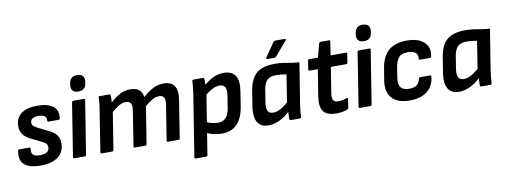

<svg xmlns="http://www.w3.org/2000/svg" viewBox="-68 -1093 4400 1664"><g transform="rotate(-10 2132.0 -260.5)"><path d="M209.2 12Q143.7 12 102.3 -4.8Q60.9 -21.7 44.1 -56.7Q27.2 -91.7 36.9 -145.7Q39.2 -158.7 49.9 -158.7H137.7Q143.4 -158.7 145.9 -155.4Q148.4 -152.1 147.4 -145.7Q142.1 -108.2 159.7 -92.8Q177.3 -77.3 217.4 -77.3Q258.6 -77.3 279.8 -91.7Q301 -106.2 301 -134.4Q301 -151.3 291.5 -163.4Q282 -175.6 258.4 -186.9L156.4 -237.3Q115.8 -257.6 95.6 -287.3Q75.5 -316.9 75.5 -356.6Q75.5 -427.3 125.3 -465.7Q175.2 -504.1 268 -504.1Q359.6 -504.1 405.8 -469.2Q452 -434.4 442 -363.3Q440.3 -351.6 430.3 -351.6H341.1Q330.8 -351.6 331.4 -363.3Q334.4 -389.5 316.5 -402.1Q298.6 -414.8 262.8 -414.8Q228 -414.8 209.9 -403Q191.8 -391.2 191.8 -368Q191.8 -350.7 203.3 -338.9Q214.8 -327.1 241.1 -314.5L335.3 -267.8Q378.7 -246.1 398.5 -218Q418.3 -189.8 418.3 -147.8Q418.3 -71.7 363.8 -29.9Q309.3 12 209.2 12Z M506.5 0Q494.4 0 496.4 -11.7L570.8 -480.4Q573.1 -492.1 583.8 -492.1H675.1Q680.8 -492.1 684.1 -489.2Q687.4 -486.4 686.1 -480.4L611.4 -11.7Q610.4 -6.7 607.6 -3.3Q604.8 0 599.1 0ZM642.5 -563.2Q609 -563.2 593.5 -580.2Q577.9 -597.3 580.9 -627.4L582.6 -641.5Q586.3 -672.6 603.3 -689.1Q620.4 -705.7 653.5 -705.7Q687.6 -705.7 702.9 -688.6Q718.2 -671.6 715.1 -641.5L713.4 -627.4Q709.8 -596.3 692.7 -579.7Q675.6 -563.2 642.5 -563.2Z M747.5 0Q735.4 0 737.4 -11.7L793.4 -367Q798.4 -396.1 802 -425.9Q805.5 -455.7 805.5 -480.4Q805.5 -492.1 817.2 -492.1H900Q905.6 -492.1 908.2 -489.6Q910.7 -487.1 911 -481Q911.7 -467.1 911.5 -451.7Q911.3 -436.4 909.7 -419.4Q952.9 -459 994.2 -481.5Q1035.5 -504.1 1084.9 -504.1Q1135.6 -504.1 1162.9 -482.3Q1190.2 -460.5 1195.3 -416.5Q1240.1 -457.4 1284.6 -480.7Q1329.1 -504.1 1379.1 -504.1Q1445.8 -504.1 1473.6 -463.3Q1501.5 -422.4 1487.5 -337.1L1435.8 -11.7Q1433.8 0 1423.4 0H1330.8Q1318.8 0 1320.8 -12.4L1369.4 -319.2Q1376.4 -360.3 1365 -381.3Q1353.5 -402.2 1321.3 -402.2Q1293.4 -402.2 1263.2 -385.8Q1233 -369.4 1195.9 -336.6L1144 -11.7Q1143 -6.7 1140.3 -3.3Q1137.6 0 1131.6 0H1039Q1027 0 1029 -11.7L1077.6 -319.2Q1084.6 -360.3 1072.8 -381.3Q1061 -402.2 1028.7 -402.2Q1000.9 -402.2 972.2 -386.6Q943.5 -371 904.4 -337.3L852.4 -11.7Q851.4 -6.7 848.8 -3.3Q846.1 0 840.1 0Z M1805.3 12Q1767 12 1727.2 2.3Q1687.4 -7.3 1664.7 -23.3L1676.4 -116.4Q1698.7 -102.4 1729.3 -94.5Q1759.8 -86.5 1786.4 -86.5Q1830.9 -86.5 1856.3 -113.7Q1881.7 -140.9 1890.6 -197.7L1907.6 -304.9Q1915.6 -355.7 1901.6 -379Q1887.7 -402.2 1852.5 -402.2Q1822.2 -402.2 1786.7 -383.1Q1751.1 -364 1705 -323.8L1713.6 -412.3Q1768 -459.4 1812.8 -481.7Q1857.7 -504.1 1907.7 -504.1Q1980 -504.1 2009.7 -459Q2039.3 -413.8 2025 -323.2L2003.3 -187Q1987.3 -89 1937.7 -38.5Q1888 12 1805.3 12ZM1542.1 185Q1530.1 185 1532.1 173.3L1618.8 -373Q1623.1 -400 1625.6 -427.9Q1628.1 -455.7 1629.5 -479.1Q1629.5 -492.1 1642.5 -492.1H1724Q1735.3 -492.1 1735.7 -480.4Q1736 -472.4 1736 -459.7Q1736 -447 1735.5 -434.5Q1735 -422 1733 -414L1731.7 -358.2L1647.1 173.3Q1645.1 185 1634.7 185Z M2216.1 12Q2165.8 12 2138.6 -11.3Q2111.4 -34.6 2103.4 -76.7Q2095.4 -118.9 2104.4 -174.5L2125.8 -308.3Q2142.8 -413 2196.8 -458.6Q2250.9 -504.1 2356 -504.1Q2415.1 -504.1 2464.1 -494.1Q2513 -484.1 2571.7 -480.1L2515 -125.1Q2510.6 -96 2507.3 -67.5Q2504 -39 2503.3 -11.7Q2503 0 2490.3 0H2411.4Q2400.4 0 2399.7 -11.7Q2399.4 -26.3 2400.1 -42.3Q2400.7 -58.3 2401.7 -74.3Q2357.4 -32 2308.9 -10Q2260.4 12 2216.1 12ZM2274.3 -89.9Q2303.5 -89.9 2334.2 -105.7Q2364.9 -121.4 2405.3 -156.2L2443.3 -396.3Q2423.7 -400.3 2399 -402.9Q2374.2 -405.6 2352.9 -405.6Q2298.9 -405.6 2273.5 -379.8Q2248.1 -354.1 2239.1 -299.6L2220.8 -185.5Q2214.2 -141.6 2225.2 -115.8Q2236.1 -89.9 2274.3 -89.9ZM2302.3 -556Q2296.3 -556 2294.3 -560.2Q2292.3 -564.4 2296.3 -570L2379.3 -690.1Q2386.7 -701.8 2398.7 -701.8H2481.1Q2487.8 -701.8 2489.5 -697.1Q2491.1 -692.4 2486.4 -687.1L2384.3 -567.7Q2374 -556 2363.9 -556Z M2811.3 12Q2727.1 12 2697.2 -30.5Q2667.2 -73.1 2680.9 -159L2718.5 -393.6H2645.9Q2640.9 -393.6 2638 -396.9Q2635.2 -400.2 2636.2 -405.3L2647.6 -480.4Q2648.9 -486.1 2652.4 -489.1Q2655.9 -492.1 2660.6 -492.1H2736.9L2769 -611.7Q2773 -623.1 2783 -623.1H2857.2Q2869.6 -623.1 2866.6 -611.4L2848.2 -492.1H2982.3Q2995 -492.1 2992.7 -480.4L2980.6 -405.3Q2979.6 -400.2 2976.8 -396.9Q2973.9 -393.6 2968.2 -393.6H2833.1L2796.9 -167.1Q2790.6 -124.9 2802.3 -106.9Q2813.9 -88.9 2847.8 -88.9Q2866.4 -88.9 2885.1 -92.7Q2903.7 -96.5 2920.7 -103.2Q2926.7 -105.5 2930.2 -103Q2933.7 -100.5 2932.4 -94.5L2920 -17.7Q2918.7 -8.7 2909 -4.3Q2888.9 3.7 2864.6 7.8Q2840.3 12 2811.3 12Z M3019.5 0Q3007.4 0 3009.4 -11.7L3083.8 -480.4Q3086.1 -492.1 3096.8 -492.1H3188.1Q3193.8 -492.1 3197.1 -489.2Q3200.4 -486.4 3199.1 -480.4L3124.4 -11.7Q3123.4 -6.7 3120.6 -3.3Q3117.8 0 3112.1 0ZM3155.5 -563.2Q3122 -563.2 3106.5 -580.2Q3090.9 -597.3 3093.9 -627.4L3095.6 -641.5Q3099.3 -672.6 3116.3 -689.1Q3133.4 -705.7 3166.5 -705.7Q3200.6 -705.7 3215.9 -688.6Q3231.2 -671.6 3228.1 -641.5L3226.4 -627.4Q3222.8 -596.3 3205.7 -579.7Q3188.6 -563.2 3155.5 -563.2Z M3459.5 12Q3351 12 3301.6 -42.6Q3252.1 -97.1 3267.8 -194.5L3286.1 -306.6Q3302.8 -405.7 3359.5 -454.9Q3416.3 -504.1 3522.7 -504.1Q3587.9 -504.1 3632.6 -482.9Q3677.3 -461.6 3696.8 -423.5Q3716.3 -385.4 3705 -333.1Q3702 -320.7 3692 -320.7H3605.5Q3593.4 -320.7 3595.4 -333.1Q3600.4 -368.3 3577 -385.8Q3553.6 -403.2 3512 -403.2Q3458.2 -403.2 3433.3 -376.8Q3408.4 -350.4 3398.4 -292.6L3383.8 -200.2Q3374.8 -142.7 3396.3 -115.8Q3417.7 -88.9 3469.9 -88.9Q3515.7 -88.9 3538.5 -108Q3561.2 -127.1 3566.5 -158.7Q3567.9 -171.1 3578.9 -171.1H3666.1Q3678.4 -171.1 3676.4 -158.7Q3668.8 -77.2 3611.4 -32.6Q3553.9 12 3459.5 12Z M3893.1 12Q3842.8 12 3815.6 -11.3Q3788.4 -34.6 3780.4 -76.7Q3772.4 -118.9 3781.4 -174.5L3802.8 -308.3Q3819.8 -413 3873.8 -458.6Q3927.9 -504.1 4033 -504.1Q4092.1 -504.1 4141.1 -494.1Q4190 -484.1 4248.7 -480.1L4192 -125.1Q4187.6 -96 4184.3 -67.5Q4181 -39 4180.3 -11.7Q4180 0 4167.3 0H4088.4Q4077.4 0 4076.7 -11.7Q4076.4 -26.3 4077.1 -42.3Q4077.7 -58.3 4078.7 -74.3Q4034.4 -32 3985.9 -10Q3937.4 12 3893.1 12ZM3951.3 -89.9Q3980.5 -89.9 4011.2 -105.7Q4041.9 -121.4 4082.3 -156.2L4120.3 -396.3Q4100.7 -400.3 4076 -402.9Q4051.2 -405.6 4029.9 -405.6Q3975.9 -405.6 3950.5 -379.8Q3925.1 -354.1 3916.1 -299.6L3897.8 -185.5Q3891.2 -141.6 3902.2 -115.8Q3913.1 -89.9 3951.3 -89.9Z"/></g></svg>

Font: Sofia Sans Hairline
Style: Italic
Weight: 1
Italic angle: -9°
Designer: Botio Nikoltchev, Ani Petrova
Foundry: lettersoup
Version: Version 4.102